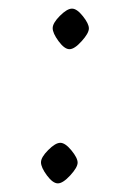

<svg xmlns="http://www.w3.org/2000/svg" viewBox="-20 -416 295 445"><path d="M114.1 9Q102.5 9 88.7 -9.5Q75 -28.1 75 -39.8Q75 -51.5 91.7 -68.2Q108.4 -85 119.8 -85Q131.1 -85 145.5 -67.5Q159.9 -50 159.9 -39.1Q159.9 -28.1 142.8 -9.5Q125.7 9 114.1 9ZM141 -302Q129.4 -302 115.7 -320.6Q102.1 -339.1 102.1 -350.8Q102.1 -362.5 118.8 -379.3Q135.5 -396 146.9 -396Q158.2 -396 172.1 -378.5Q186 -361.1 186 -350.1Q186 -339.1 169.3 -320.6Q152.6 -302 141 -302Z"/></svg>

Font: Linden Hill
Style: Italic
Weight: 400
Italic angle: -5.60001°
Version: Version 1.201